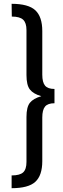

<svg xmlns="http://www.w3.org/2000/svg" viewBox="-20 -854 332 1008"><path d="M202 -691V-462Q202 -422 216.5 -404.5Q231 -387 266 -387V-312Q231 -312 216.5 -294.5Q202 -277 202 -237V-8Q202 67 165.5 100.5Q129 134 41 134V67Q84 67 101.5 51Q119 35 119 -4V-240Q119 -292 137 -314.5Q155 -337 197 -349Q155 -361 137 -384Q119 -407 119 -460V-696Q119 -734 101.5 -750.5Q84 -767 42 -767L41 -834Q129 -834 165.5 -800Q202 -766 202 -691Z"/></svg>

Font: Fira Sans Condensed
Style: Regular
Weight: 400
Width: 3
Designer: bBox Type GmbH & Carrois Corporate GbR & Edenspiekermann AG
Foundry: bBox Type GmbH & Carrois Corporate GbR & Edenspiekermann AG
Version: Version 4.301